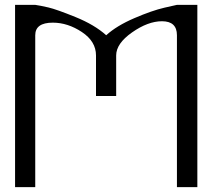

<svg xmlns="http://www.w3.org/2000/svg" viewBox="-20 -770 915 790"><path d="M42 -750H125Q145.5 -747.1 179.2 -739.3Q212.9 -731.4 291 -699.7Q369.1 -668 417 -625Q460 -664.1 532.7 -695.3Q605.5 -726.6 656.2 -738.3L708 -750H792V0H708V-625Q708 -682.6 646.5 -682.6Q588.9 -682.6 523.4 -636.7Q458 -590.8 458 -542V-375H375V-542Q375 -599.6 316.9 -638.2Q258.8 -676.8 197.3 -676.8Q125 -676.8 125 -625V0H42Z"/></svg>

Font: okolaks
Style: Regular
Weight: 500
Version: Version 000.6.0